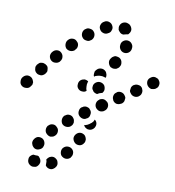

<svg xmlns="http://www.w3.org/2000/svg" viewBox="-72 -341 645 706"><g transform="rotate(10 250.5 12.5)"><path d="M112 262Q110 261 107 260Q103 260 99 260Q95 260 91 259Q89 260 87 261Q85 262 84 263Q76 269 76 278Q75 288 81 295Q81 295 82 296Q85 299 89 301Q93 303 97 303Q102 303 106 302Q110 301 113 298Q120 291 121 282Q121 273 115 266Q115 266 115 266Q114 264 112 262ZM143 290Q148 298 157 300Q166 302 173 297L174 296Q178 294 180 290Q183 287 184 282Q185 278 184 274Q183 269 181 265Q179 262 175 259Q171 256 167 255Q163 254 158 255Q154 256 150 258V259Q147 260 145 263Q143 265 141 268Q144 275 143 284Q143 287 143 290ZM189 233Q190 243 197 248Q205 254 214 253Q223 252 229 245V244Q235 237 234 227Q233 218 225 212Q218 207 209 208Q200 209 194 216L193 217Q188 224 189 233ZM123 207Q120 198 112 194Q103 190 94 193Q86 197 82 205L81 206Q80 210 79 214Q79 219 81 223Q82 227 85 230Q88 234 92 236Q101 240 109 236Q118 233 122 225V224Q126 216 123 207ZM227 179Q230 188 238 193Q246 197 255 195Q264 192 268 184L269 183Q271 179 271 175Q272 170 270 166Q269 162 266 158Q264 155 260 153Q251 148 242 151Q234 154 229 162Q224 171 227 179ZM165 159Q165 150 158 144Q152 137 143 137Q133 137 127 144H126Q120 151 120 160Q120 170 127 176Q130 179 134 181Q138 183 142 183Q147 182 151 181Q155 179 158 176L159 175Q165 169 165 159ZM214 126Q216 122 217 117Q217 113 216 109Q215 104 212 101Q207 93 197 92Q188 91 181 97H180Q173 103 172 112Q171 121 176 129Q182 136 191 137Q200 138 208 133V132Q212 130 214 126ZM298 118Q297 122 293 126Q290 129 286 131Q282 133 278 133Q273 133 269 132Q265 130 261 127Q258 124 256 119Q258 119 260 119Q268 117 275 112L276 111Q283 107 288 100Q290 96 291 93Q297 97 299 104Q301 111 298 118ZM272 78Q274 69 269 62Q266 58 263 55Q259 53 255 52Q250 51 246 52Q241 53 238 56H237Q229 61 228 70Q226 80 231 87Q234 91 237 93Q241 96 246 97Q250 98 254 97Q259 96 262 93H263Q271 88 272 78ZM330 41Q332 32 327 24Q324 20 320 18Q317 15 312 14Q308 13 304 14Q299 15 295 17V18Q287 23 285 32Q283 41 288 49Q291 53 294 55Q298 58 302 59Q307 60 311 59Q316 58 319 56L320 55Q328 50 330 41ZM43 6Q44 2 44 -3Q43 -7 41 -11Q39 -15 36 -18Q29 -24 20 -24Q10 -23 4 -16L3 -15Q-3 -8 -2 2Q-2 11 5 17Q12 23 22 22Q31 22 37 15L38 13Q41 10 43 6ZM384 12Q387 8 387 4Q388 0 388 -5Q387 -9 384 -13Q379 -21 370 -23Q361 -25 353 -20V-19Q349 -17 346 -13Q344 -10 343 -5Q342 -1 343 4Q344 8 346 12Q351 20 360 22Q369 23 377 18H378Q381 16 384 12ZM207 -23Q207 -33 213 -39L214 -40Q220 -45 228 -46Q236 -46 243 -41Q242 -40 242 -39Q239 -30 240 -21Q240 -13 243 -6Q237 0 228 -1Q219 -1 213 -7Q206 -14 207 -23ZM265 -14H264Q262 -18 262 -23Q262 -27 263 -31Q265 -36 268 -39Q271 -42 275 -44Q283 -48 292 -45Q301 -42 305 -34V-33Q307 -29 307 -25Q308 -20 306 -16Q305 -14 304 -12Q303 -10 301 -8Q300 -8 299 -8Q290 -6 283 -1Q277 -2 272 -5Q267 -8 265 -14ZM442 -26Q444 -29 445 -34Q446 -38 445 -43Q444 -47 442 -51Q437 -59 428 -60Q418 -62 411 -57H410Q406 -54 404 -51Q401 -47 401 -42Q400 -38 400 -34Q401 -29 404 -26Q409 -18 418 -16Q427 -14 435 -19L436 -20Q439 -22 442 -26ZM88 -50Q89 -55 88 -59Q88 -64 86 -68Q84 -72 80 -74Q77 -77 72 -78Q68 -80 64 -79Q59 -79 55 -77Q51 -74 49 -71L47 -70Q45 -66 43 -62Q42 -57 43 -53Q43 -49 45 -45Q47 -41 51 -38Q54 -35 59 -34Q63 -33 67 -33Q72 -33 76 -36Q80 -38 82 -41L84 -43Q86 -46 88 -50ZM502 -73Q504 -82 498 -90Q496 -94 492 -96Q488 -98 484 -99Q479 -100 475 -99Q471 -98 467 -95Q459 -90 457 -81Q456 -71 461 -64Q464 -60 467 -58Q471 -55 476 -54Q480 -54 484 -55Q489 -56 492 -58L493 -59Q501 -64 502 -73ZM260 -81Q262 -85 265 -88L267 -90Q273 -96 283 -96Q292 -96 299 -89Q302 -86 303 -82Q305 -78 305 -74Q305 -71 305 -69Q304 -67 303 -65Q301 -66 299 -67Q291 -70 281 -69Q273 -68 265 -65Q263 -64 261 -62Q260 -65 259 -67Q259 -70 259 -73Q259 -77 260 -81ZM133 -104Q135 -109 134 -113Q134 -117 132 -121Q130 -125 127 -128Q120 -135 110 -134Q101 -133 95 -126L94 -125Q88 -118 88 -109Q89 -99 96 -93Q103 -87 112 -88Q121 -88 128 -95L129 -97Q132 -100 133 -104ZM306 -122Q308 -113 315 -107Q319 -105 323 -104Q328 -103 332 -104Q337 -104 340 -107Q344 -109 347 -113L348 -115Q353 -122 351 -131Q350 -140 342 -146Q339 -148 334 -149Q330 -150 325 -150Q321 -149 317 -146Q313 -144 311 -140L310 -139Q304 -131 306 -122ZM183 -164Q183 -173 176 -179Q170 -186 161 -186Q151 -186 145 -180L143 -178Q137 -172 137 -162Q137 -153 143 -146Q150 -140 159 -140Q168 -140 175 -146L176 -148Q183 -154 183 -164ZM339 -178Q344 -170 353 -168Q362 -166 370 -171Q378 -176 380 -186V-187Q382 -197 377 -204Q372 -212 363 -214Q354 -216 346 -211Q338 -206 336 -197V-195Q334 -186 339 -178ZM236 -208Q237 -218 231 -225Q226 -232 216 -233Q207 -235 200 -229L198 -228Q191 -222 190 -213Q189 -203 195 -196Q200 -189 210 -188Q219 -186 226 -192L228 -193Q235 -199 236 -208ZM291 -233Q294 -236 295 -240Q297 -244 297 -249Q297 -253 295 -257Q291 -266 283 -269Q274 -273 265 -269L264 -268Q255 -264 252 -256Q248 -247 252 -239Q256 -230 264 -227Q273 -223 282 -227L283 -228Q287 -229 291 -233ZM332 -235Q328 -237 325 -241Q322 -244 320 -248Q319 -252 319 -257Q319 -261 321 -265Q325 -274 334 -277Q343 -280 351 -276Q352 -276 354 -275Q362 -270 365 -261Q368 -253 363 -244Q362 -242 360 -240Q359 -238 357 -237Q354 -237 351 -236Q345 -235 339 -233Q338 -233 336 -234Q334 -234 333 -235Q332 -235 332 -235Z"/></g></svg>

Font: FRB American Cursive Dotted Extrabold
Style: Bold Italic
Weight: 800
Italic angle: -25°
Version: Version 2.0;Modular Font Editor K font №1